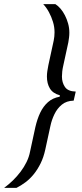

<svg xmlns="http://www.w3.org/2000/svg" viewBox="-88 -763 397 933"><path d="M-68 150Q-45 133 -25 113.5Q-5 94 12 71.5Q29 49 41 24.5Q53 0 58 -26L84 -146Q93 -185 107.5 -215.5Q122 -246 145 -266.5Q168 -287 202 -293L203 -300Q169 -309 154.5 -333Q140 -357 140 -391Q140 -404 142 -417.5Q144 -431 147 -446L173 -566Q175 -576 176 -586Q177 -596 177 -606Q177 -632 169.5 -656.5Q162 -681 150 -703.5Q138 -726 122 -743H181Q194 -735 206 -721Q218 -707 227.5 -688.5Q237 -670 243 -648.5Q249 -627 249 -604Q249 -592 247.5 -580.5Q246 -569 244 -557L219 -442Q216 -429 214.5 -416Q213 -403 213 -391Q213 -362 227.5 -340.5Q242 -319 280 -318L270 -274Q235 -273 212.5 -254.5Q190 -236 176.5 -208Q163 -180 157 -151L132 -36Q124 1 109.5 30.5Q95 60 76.5 83Q58 106 36 122.5Q14 139 -8 150Z"/></svg>

Font: Saira SemiCondensed
Style: Italic
Weight: 400
Width: 4
Italic angle: -12°
Designer: Hector Gatti with collaboration of the Omnibus-Type team
Foundry: Omnibus-Type
Version: Version 1.101